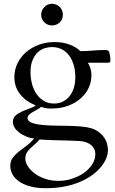

<svg xmlns="http://www.w3.org/2000/svg" viewBox="-20 -677 605 1011"><path d="M403.3 -407.7Q434.6 -407.7 465.6 -410.6Q496.6 -413.6 533.2 -413.6Q545.4 -413.6 549.6 -410.6Q553.7 -407.7 555.7 -400.4Q558.6 -389.2 560.1 -379.4Q561.5 -369.6 561.5 -358.9Q561.5 -351.6 558.3 -349.1Q555.2 -346.7 546.9 -346.7H442.4Q443.8 -344.2 447.3 -338.1Q450.7 -332 453.9 -324Q457 -315.9 459.2 -305.2Q461.4 -294.4 461.4 -280.3Q461.4 -246.6 447.3 -215.3Q433.1 -184.1 406 -159.7Q378.9 -135.3 339.6 -120.4Q300.3 -105.5 250 -105.5Q241.7 -105.5 234.9 -106Q228 -106.4 221.9 -107.4Q215.8 -108.4 209 -110.4Q202.1 -112.3 196.3 -114.3Q189.5 -107.4 177.2 -100.8Q165 -94.2 153.1 -87.4Q141.1 -80.6 133.1 -73Q125 -65.4 125 -55.7Q125 -34.7 164.3 -25.1Q203.6 -15.6 293 -15.1Q343.8 -14.6 379.2 -12.9Q414.6 -11.2 439.7 -6.6Q464.8 -2 481.7 6.6Q498.5 15.1 512.7 28.8Q534.7 50.8 541.5 72.8Q548.3 94.7 548.3 113.8Q548.3 133.3 539.6 155.8Q530.8 178.2 512.7 200.7Q494.6 223.1 467.5 243.4Q440.4 263.7 404.1 279.5Q367.7 295.4 321.8 304.7Q275.9 314 220.2 314Q173.3 314 138.2 304.2Q103 294.4 80.1 278.1Q57.1 261.7 45.7 241Q34.2 220.2 34.2 197.8Q34.2 171.4 46.6 154.3Q59.1 137.2 78.1 122.1Q97.2 106.9 119.4 90.6Q141.6 74.2 159.7 51.8Q139.2 50.3 117.9 41.7Q96.7 33.2 81.3 21.2Q65.9 9.3 56.9 -5.1Q47.9 -19.5 47.9 -34.7Q47.9 -55.7 61.5 -68.1Q75.2 -80.6 94.5 -89.4Q113.8 -98.1 134.5 -105.2Q155.3 -112.3 168 -122.1Q116.2 -142.6 85.9 -180.9Q55.7 -219.2 55.7 -270.5Q55.7 -309.6 72 -343.3Q88.4 -377 116.9 -401.9Q145.5 -426.8 184.3 -441.2Q223.1 -455.6 268.1 -455.6Q310.1 -455.6 344.5 -443.1Q378.9 -430.7 403.3 -407.7ZM113.3 157.7Q113.3 178.2 127 199.2Q140.6 220.2 164.1 237.3Q187.5 254.4 219.2 264.9Q251 275.4 287.1 275.4Q324.7 275.4 359.9 263.9Q395 252.4 422.1 233.2Q449.2 213.9 465.6 188.5Q481.9 163.1 481.9 135.3Q481.9 119.1 475.6 106.7Q469.2 94.2 458.5 85.7Q447.8 77.1 433.6 72.3Q419.4 67.4 403.8 65.9Q396 65.4 379.4 64.7Q362.8 64 341.8 63.2Q320.8 62.5 297.4 62Q273.9 61.5 252.4 60.8Q231 60.1 213.6 59.1Q196.3 58.1 189 57.1Q177.2 71.3 163.8 82.5Q150.4 93.8 138.9 104.7Q127.4 115.7 120.4 128.2Q113.3 140.6 113.3 157.7ZM376.5 -269.5Q376.5 -308.1 367.2 -337.6Q357.9 -367.2 341.6 -387.7Q325.2 -408.2 302.7 -418.7Q280.3 -429.2 253.4 -429.2Q236.8 -429.2 217.3 -423.8Q197.8 -418.5 180.7 -403.3Q163.6 -388.2 152.1 -361.8Q140.6 -335.4 140.6 -294.4Q140.6 -268.1 147.5 -239.3Q154.3 -210.4 169.2 -186.8Q184.1 -163.1 207.8 -147.5Q231.4 -131.8 264.6 -131.8Q290 -131.8 310.5 -141.8Q331.1 -151.9 345.7 -169.9Q360.4 -188 368.4 -213.4Q376.5 -238.8 376.5 -269.5ZM253.9 -543Q242.2 -543 231.7 -547.4Q221.2 -551.8 213.4 -559.3Q205.6 -566.9 201.2 -577.1Q196.8 -587.4 196.8 -599.1Q196.8 -611.3 201.2 -621.8Q205.6 -632.3 213.4 -640.1Q221.2 -647.9 231.7 -652.6Q242.2 -657.2 253.9 -657.2Q266.1 -657.2 276.6 -652.6Q287.1 -647.9 294.9 -640.1Q302.7 -632.3 306.9 -621.8Q311 -611.3 311 -599.1Q311 -587.4 306.9 -577.1Q302.7 -566.9 294.9 -559.3Q287.1 -551.8 276.6 -547.4Q266.1 -543 253.9 -543Z"/></svg>

Font: Kurinto Book Core
Style: Regular
Weight: 400
Designer: Kurinto was developed by Clint Goss from a range of fonts that are compatible with the SIL Open Font License Version 1.1
Foundry: Clinton F. Goss
Version: Version 2.196; July 25, 2020